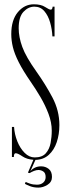

<svg xmlns="http://www.w3.org/2000/svg" viewBox="-20 -731 320 894"><path d="M159 142.5Q137 142.5 120.2 136Q103.5 129.5 96 125L99.5 116Q105 119 119.5 124Q134 129 152 129Q170.5 129 181.5 119Q192.5 109 192.5 93.5Q192.5 75 182 67.8Q171.5 60.5 159 60.5Q149.5 60.5 138.5 64.8Q127.5 69 118 75L110 73L135.5 13Q105 11 84 -3.2Q63 -17.5 53 -17.5Q44.5 -17.5 44.5 0H35.5V-140H45.5Q47.5 -106 60.5 -73.2Q73.5 -40.5 94.8 -19.2Q116 2 141.5 2Q176 2 193 -17Q210 -36 215.5 -64.8Q221 -93.5 221 -122.5Q221 -160.5 206 -200.5Q191 -240.5 168.5 -278.8Q146 -317 123 -350Q86.5 -403 67 -441.8Q47.5 -480.5 40 -511.5Q32.5 -542.5 32.5 -572Q32.5 -637.5 63 -674.2Q93.5 -711 137.5 -711Q171 -711 190 -698.5Q209 -686 216.5 -686Q224 -686 225 -700H234V-561.5H224Q222.5 -594 213.5 -626Q204.5 -658 186.5 -679Q168.5 -700 140 -700Q112 -700 89.5 -676.2Q67 -652.5 67 -599.5Q67 -558.5 83.8 -512.5Q100.5 -466.5 150 -397Q191 -339.5 223.8 -277.8Q256.5 -216 256.5 -148.5Q256.5 -105.5 244.2 -69Q232 -32.5 207.2 -10Q182.5 12.5 145 13.5L121.5 66Q141 43.5 171.5 43.5Q191.5 43.5 206.8 55.5Q222 67.5 222 93Q222 116.5 201.2 129.5Q180.5 142.5 159 142.5Z"/></svg>

Font: Imbue 100pt ExtraLight
Style: Regular
Weight: 200
Designer: Tyler Finck
Foundry: Etcetera Type Company
Version: Version 1.102; ttfautohint (v1.8.3)